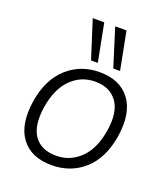

<svg xmlns="http://www.w3.org/2000/svg" viewBox="-138 -850 839 957"><g transform="rotate(20 281.0 -371.5)"><path d="M246 8Q137 8 84.5 -62Q32 -132 52 -262Q72 -382 143 -446Q214 -510 315 -510Q423 -510 476 -439.5Q529 -369 509 -240Q489 -119 418 -55.5Q347 8 246 8ZM251 -44Q325 -44 379 -96.5Q433 -149 449 -250Q465 -351 426.5 -404.5Q388 -458 310 -458Q235 -458 182 -405Q129 -352 113 -252Q97 -150 134 -97Q171 -44 251 -44ZM371 -550 308 -751H368L407 -550ZM253 -550 189 -751H250L289 -550Z"/></g></svg>

Font: Mulish Light
Style: Italic
Weight: 300
Italic angle: -9°
Designer: Vernon Adams
Foundry: Vernon Adams
Version: Version 3.603; ttfautohint (v1.8.3)